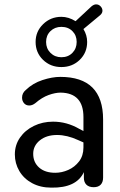

<svg xmlns="http://www.w3.org/2000/svg" viewBox="-20 -850 550 879"><path d="M48 -143Q48 -186 71.5 -220Q95 -254 135 -273.5Q175 -293 223 -293Q286 -293 343 -260L362 -250V-314Q362 -424 258 -426Q233 -426 202.5 -415Q172 -404 142 -378Q128 -367 114 -367Q99 -367 90 -377.5Q81 -388 81 -403Q81 -424 98 -438Q130 -469 174.5 -483.5Q219 -498 256 -498Q452 -498 452 -303V-37Q452 -16 441 -4.5Q430 7 409 7Q387 7 375.5 -4.5Q364 -16 364 -36V-62Q330 11 215 9Q165 9 127 -11.5Q89 -32 68.5 -67Q48 -102 48 -143ZM233 -59Q263 -59 292.5 -72Q322 -85 342 -111Q362 -137 362 -175V-198L337 -209Q287 -232 241 -232Q193 -232 162.5 -207.5Q132 -183 132 -146Q132 -107 159 -83Q186 -59 233 -59ZM143 -658Q143 -706 177.5 -739.5Q212 -773 261 -773Q294 -773 326 -753L399 -821Q410 -830 420 -830Q432 -830 440.5 -821Q449 -812 449 -801Q449 -790 439 -781L362 -717Q379 -689 379 -658Q379 -609 345 -576Q311 -543 261 -543Q211 -543 177 -576Q143 -609 143 -658ZM331 -658Q331 -688 311.5 -707.5Q292 -727 261 -727Q231 -727 211 -707.5Q191 -688 191 -658Q191 -628 211 -608Q231 -588 261 -588Q292 -588 311.5 -608Q331 -628 331 -658Z"/></svg>

Font: SN Pro
Style: Regular
Weight: 400
Designer: Tobias Whetton
Foundry: Supernotes
Version: Version 1.003